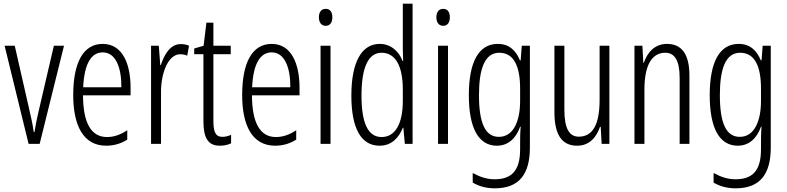

<svg xmlns="http://www.w3.org/2000/svg" viewBox="-20 -780 4266 1041"><path d="M135 0H195L327 -532H272L189 -175C179 -134 172 -96 167 -64H163C157 -107 148 -147 139 -185L60 -532H5Z M537 -542C430 -542 377 -438 377 -265C377 -102 430 10 556 10C599 10 637 -2 670 -23V-74C633 -49 597 -37 560 -37C473 -37 431 -115 430 -263H688V-305C688 -432 645 -542 537 -542ZM537 -496C609 -496 639 -410 638 -307H431C437 -435 475 -496 537 -496Z M960 -541C903 -541 871 -485 852 -427H849L841 -532H799V0H853V-279C852 -383 892 -486 957 -486C971 -486 985 -483 995 -478L1005 -532C990 -539 974 -541 960 -541Z M1186 -38C1147 -38 1137 -67 1137 -126V-486H1231V-532H1137V-657H1099L1084 -532L1033 -517V-486H1083V-123C1083 -35 1106 10 1172 10C1197 10 1216 5 1233 -3V-49C1220 -43 1203 -38 1186 -38Z M1453 -542C1346 -542 1293 -438 1293 -265C1293 -102 1346 10 1472 10C1515 10 1553 -2 1586 -23V-74C1549 -49 1513 -37 1476 -37C1389 -37 1347 -115 1346 -263H1604V-305C1604 -432 1561 -542 1453 -542ZM1453 -496C1525 -496 1555 -410 1554 -307H1347C1353 -435 1391 -496 1453 -496Z M1746 -732C1721 -732 1709 -713 1709 -686C1709 -659 1722 -640 1746 -640C1769 -640 1782 -658 1782 -686C1782 -713 1771 -732 1746 -732ZM1772 -532H1718V0H1772Z M2038 10C2105 10 2143 -35 2164 -87H2167L2175 0H2217V-760H2164V-520C2164 -498 2165 -476 2166 -449H2163C2144 -499 2101 -542 2039 -542C1941 -542 1885 -444 1885 -262C1885 -85 1937 10 2038 10ZM2049 -37C1973 -37 1940 -117 1940 -262C1940 -413 1976 -494 2049 -494C2124 -494 2164 -422 2164 -295V-233C2164 -109 2123 -37 2049 -37Z M2383 -732C2358 -732 2346 -713 2346 -686C2346 -659 2359 -640 2383 -640C2406 -640 2419 -658 2419 -686C2419 -713 2408 -732 2383 -732ZM2409 -532H2355V0H2409Z M2679 -542C2575 -542 2522 -443 2522 -264C2522 -81 2577 10 2674 10C2736 10 2778 -31 2800 -93H2803C2800 -57 2800 -28 2800 -2V30C2800 146 2753 192 2662 192C2620 192 2584 180 2543 158V210C2579 231 2617 241 2663 241C2795 241 2853 164 2853 20V-532H2809L2803 -453H2799C2777 -506 2741 -542 2679 -542ZM2687 -494C2767 -494 2800 -419 2800 -300V-233C2800 -125 2765 -38 2685 -38C2613 -38 2577 -108 2577 -264C2577 -407 2608 -494 2687 -494Z M3284 -532H3231V-240C3231 -103 3193 -39 3118 -39C3066 -39 3040 -84 3040 -185V-532H2986V-173C2986 -56 3022 10 3109 10C3177 10 3214 -37 3233 -92H3237L3242 0H3284Z M3596 -542C3530 -542 3490 -496 3471 -440H3468L3463 -532H3420V0H3474V-295C3474 -431 3517 -494 3587 -494C3638 -494 3665 -452 3665 -357V0H3718V-370C3718 -488 3675 -542 3596 -542Z M3985 -542C3881 -542 3828 -443 3828 -264C3828 -81 3883 10 3980 10C4042 10 4084 -31 4106 -93H4109C4106 -57 4106 -28 4106 -2V30C4106 146 4059 192 3968 192C3926 192 3890 180 3849 158V210C3885 231 3923 241 3969 241C4101 241 4159 164 4159 20V-532H4115L4109 -453H4105C4083 -506 4047 -542 3985 -542ZM3993 -494C4073 -494 4106 -419 4106 -300V-233C4106 -125 4071 -38 3991 -38C3919 -38 3883 -108 3883 -264C3883 -407 3914 -494 3993 -494Z"/></svg>

Font: Noto Sans Khmer UI ExtraCondensed Light
Style: Regular
Weight: 300
Width: 2
Designer: Danh Hong and the Monotype Design Team
Foundry: Monotype Imaging Inc.
Version: Version 2.002